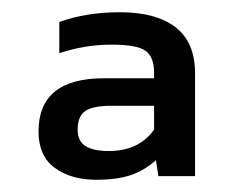

<svg xmlns="http://www.w3.org/2000/svg" viewBox="-20 -674 383 314"><path d="M43 -459Q43 -546 150 -546H232V-555Q232 -581 218 -591Q204 -601 162 -601Q119 -601 77 -587V-638Q121 -654 176 -654Q235 -654 267 -629.5Q299 -605 299 -554V-386H239L235 -412Q216 -395 193.5 -387.5Q171 -380 138 -380Q96 -380 69.5 -399.5Q43 -419 43 -459ZM232 -462V-501H162Q132 -501 119.5 -492.5Q107 -484 107 -462Q107 -443 120 -435Q133 -427 158 -427Q207 -427 232 -462Z"/></svg>

Font: Kanit
Style: Regular
Weight: 400
Designer: Katatrad Team
Foundry: Cadson Demak
Version: Version 1.001